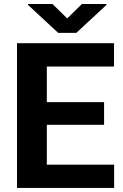

<svg xmlns="http://www.w3.org/2000/svg" viewBox="-20 -923 602 943"><path d="M540.5 -114.3V0H63.5V-710.9H540V-596.2H210V-421.4H491.2V-310.1H210V-114.3ZM237.8 -903.3 310.1 -832.5 382.3 -903.3H502.4V-898.4L355 -761.7H265.6L117.7 -898.9V-903.3Z"/></svg>

Font: Vazirmatn UI
Style: Bold
Weight: 700
Designer: Saber Rastikerdar
Foundry: Saber Rastikerdar
Version: Version 33.003